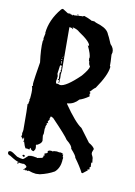

<svg xmlns="http://www.w3.org/2000/svg" viewBox="-145 -815 711 1013"><g transform="rotate(15 210.0 -308.5)"><path d="M69.3 -746.6 99.6 -731H104.5L113.3 -732.4Q113.3 -729 118.7 -729H124V-727.1H129.4L127.4 -731L134.8 -729L178.7 -735.8Q178.7 -734.4 180.2 -734.4Q180.2 -736.8 187.5 -739.7Q210.4 -734.4 227.5 -727.1Q227.5 -725.6 229.5 -725.6H247.1Q251.5 -721.7 282.2 -714.8Q321.8 -703.1 333 -678.2Q337.4 -673.8 359.4 -632.3Q380.9 -614.7 380.9 -591.8L378.9 -579.6Q385.7 -535.2 385.7 -526.9V-521.5L389.6 -516.1V-514.6Q389.6 -470.2 343.8 -389.6Q335.9 -384.3 317.4 -359.9Q324.2 -357.4 324.2 -354.5Q324.2 -353.5 320.8 -349.1L324.2 -336.9Q295.9 -314 276.9 -307.1Q255.4 -277.8 224.1 -272Q218.8 -272 218.8 -268.6Q288.6 -184.1 326.2 -164.6L384.3 -99.6Q409.7 -87.9 417.5 -75.2Q417.5 -66.4 414.1 -66.4L416 -63L412.1 -57.6L414.1 -48.8H412.1Q424.8 -29.8 424.8 -22.5Q424.8 -17.6 428.2 -8.3H426.3L428.2 -4.9V-1.5H426.3L422.9 -2.9L426.3 21.5Q422.9 23.4 420.9 23.4L422.9 32.2V33.7Q422.9 37.6 419.4 37.6Q416 35.6 414.1 35.6V39.1L416 42.5L393.1 64H387.7Q369.1 33.7 335 -4.9Q335 -14.2 301.8 -45.4Q301.8 -60.5 266.6 -84Q252 -104 168 -177.2Q157.2 -182.1 153.8 -182.1Q153.8 -178.7 150.4 -169.9Q152.3 -166.5 152.3 -164.6L145 -152.3L150.4 -143.6H148.4L145 -145.5Q145 -140.1 141.6 -140.1V-138.2H145Q141.1 -124.5 139.6 -124.5Q139.6 -122.6 141.6 -122.6L139.6 -110.4Q139.6 -107.4 141.6 -85.4L139.6 -73.2L145 -46.4Q145 -32.2 122.1 -18.1L118.7 -19.5Q118.7 -15.6 117.2 -12.7Q120.6 -5.4 120.6 -2H118.7Q120.6 1.5 120.6 3.4Q120.6 7.8 113.3 19Q100.1 19 94.2 6.8H90.8V15.6H83.5Q79.6 15.6 76.7 13.7Q73.7 15.6 69.3 15.6Q61.5 7.8 51.8 -18.1L48.3 -16.1H46.9V-18.1Q50.3 -22.5 50.3 -22.9Q46.9 -35.6 46.9 -37.1H44.9Q44.9 -33.7 43 -33.7L44.9 -30.3Q44.9 -26.9 41.5 -26.9Q41.5 -30.8 30.8 -39.1V-40.5Q32.7 -47.4 32.7 -48.8L30.8 -57.6Q32.7 -66.9 32.7 -75.2Q22 -196.3 18.6 -213.9H22V-219.2Q22 -225.6 23.9 -234.9Q23.9 -236.8 22 -236.8L23.9 -245.6V-257.8Q23.9 -299.8 16.6 -309.1Q17.6 -312.5 20.5 -312.5L18.6 -324.7V-335.4Q18.6 -353 25.4 -442.4Q9.8 -513.2 9.8 -555.2Q11.7 -557.6 11.7 -565.4Q11.7 -568.8 9.8 -568.8Q12.2 -592.8 13.2 -597.2Q13.2 -599.1 11.7 -599.1Q11.7 -670.9 60.5 -741.2Q66.4 -746.6 69.3 -746.6ZM150.4 -737.8H157.2V-734.4H150.4ZM143.6 -664.1V-662.1Q148.4 -662.1 148.4 -658.7V-656.7H147Q140.6 -662.1 134.8 -662.1H129.4L126 -660.6L127.4 -656.7V-655.3L148.4 -426.8Q147 -423.3 147 -421.4L148.4 -418Q148.4 -416 147 -412.6Q150.4 -393.6 150.4 -368.7V-363.3H147V-382.8H145V-377.4H139.6V-382.8H143.6L139.6 -416Q143.6 -421.9 143.6 -426.8L139.6 -432.1H143.6Q142.1 -447.8 139.6 -447.8L141.6 -451.2V-454.6L132.8 -456.5L130.9 -447.8V-442.4Q130.9 -428.2 129.4 -409.2Q134.8 -396.5 134.8 -395L132.8 -391.6L134.8 -388.2Q132.8 -378.4 132.8 -372.1Q132.8 -357.4 139.6 -356.4Q141.6 -356.4 141.6 -357.9Q153.8 -356.4 157.2 -354.5Q188.5 -354.5 255.9 -432.1Q285.6 -473.6 285.6 -489.7Q275.4 -500.5 275.4 -514.6Q271 -514.6 270 -532.2H271.5Q271.5 -550.8 245.1 -595.2H247.1L252.4 -591.8V-593.8Q250 -615.2 182.1 -651.9Q172.4 -660.6 148.4 -665.5Q145 -664.1 143.6 -664.1ZM134.8 -503.9V-500.5H136.2V-503.9ZM130.9 -498.5V-495.1H132.8V-498.5ZM130.9 -489.7Q130.9 -488.3 129.4 -484.9H134.8V-486.3Q134.8 -489.7 130.9 -489.7ZM132.8 -479.5V-465.3H136.2V-467.3L134.8 -470.7L136.2 -474.1Q134.8 -477.5 134.8 -479.5ZM68.8 50.3Q75.7 52.7 75.7 54.7V56.6Q75.7 59.1 70.8 61H68.8Q66.4 61 62 54.7Q62 52.7 68.8 50.3ZM155.8 130.9Q136.2 130.9 114.3 124.5Q112.3 129.4 103.5 129.4L108.9 123H106.9Q100.6 127.9 94.7 127.9L96.7 124.5H93.3L87.9 127.9H86.4V126Q98.6 113.3 98.6 108.9Q98.1 102.5 81.1 96.2L77.6 97.7H58.6L54.7 96.2Q52.7 104 49.8 104Q46.4 104 46.4 100.6Q46.4 96.2 51.3 96.2V94.2Q39.1 94.2 1 73.7Q-14.6 71.3 -14.6 59.6V56.6Q-11.7 50.3 -2.4 50.3Q5.9 50.3 37.6 69.3Q54.7 73.7 68.8 73.7Q73.2 73.7 94.7 48.8Q98.1 48.8 108.9 45.4Q110.8 45.4 110.8 46.9Q112.3 46.9 115.7 45.4Q127.4 46.9 134.8 46.9Q134.8 45.4 136.7 45.4Q137.2 48.8 140.1 48.8L166.5 41L171.4 34.7Q169.9 31.7 169.9 28.3L176.3 24.9Q176.3 22 172.4 22L174.3 18.6Q172.4 15.6 172.4 14.2Q178.2 14.2 181.2 12.7Q183.1 9.3 185.3 9.3Q187.5 9.3 187.5 7.3Q187.5 5.4 185.5 1.5Q187.5 -7.3 205.1 -7.3Q208 -5.9 211.9 -5.9L216.3 -9.3L232.9 -11.7L246.1 -10.3Q250 -11.7 251.5 -11.7Q256.3 -10.3 261.7 -10.3H260.7Q260.7 -9.8 266.1 -8.8Q264.6 -6.3 264.6 -2.4L268.1 -4.4H269.5V5.4Q269.5 10.3 273.4 11.2Q273.4 24.9 272 24.9Q272 26.4 273.4 26.4Q273.4 68.4 250 92.8Q219.2 114.3 176.8 127.9Q160.2 130.9 155.8 130.9Z"/></g></svg>

Font: Mister Brush
Style: Regular
Weight: 400
Designer: GGBotNet
Foundry: GGBotNet
Version: 1.00